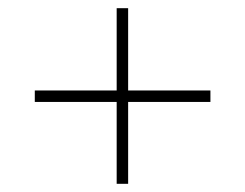

<svg xmlns="http://www.w3.org/2000/svg" viewBox="-20 -592 599 469"><path d="M265 -143V-343H65V-371H265V-572H293V-371H494V-343H293V-143Z"/></svg>

Font: Noto Serif Bengali Thin
Style: Regular
Weight: 250
Version: Version 2.003